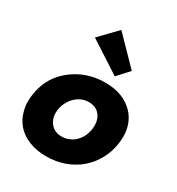

<svg xmlns="http://www.w3.org/2000/svg" viewBox="-166 -776 823 894"><g transform="rotate(30 246.0 -329.5)"><path d="M215 13Q164 13 123.5 -3Q83 -19 57 -48Q31 -77 21 -117.5Q14.5 -140.5 14.5 -167Q14.5 -185.5 17.5 -206.5Q33.5 -308 113 -367Q186 -422 284 -422.5Q383 -422.5 438.5 -363Q481.5 -316 481.5 -245.5Q481.5 -227 478.5 -206.5Q471.5 -159.5 449.2 -119Q427 -78.5 392.8 -49.2Q358.5 -20 313.2 -3.5Q268 13 215 13ZM232 -103Q253 -103 271 -111Q305.5 -124.5 326.5 -164Q340 -193.5 340 -224Q340 -254.5 325 -276Q304 -305.5 263 -305.5Q243 -305.5 225.5 -298.5Q188 -281.5 169 -245.5Q153 -218.5 153 -184Q153 -154.5 169 -133Q190.5 -103 232 -103ZM306.5 -469.5 136 -580 225 -672 362.5 -531Z"/></g></svg>

Font: Lucymar Sans
Style: Bold Italic
Weight: 700
Italic angle: -10°
Foundry: The League of Moveable Type (original font) / Main changes by Cristiano Sobral with portions from Mirco Monsees
Version: Version 2.00;August 30, 2020;FontCreator 13.0.0.2681 64-bit